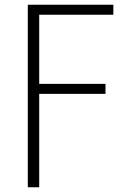

<svg xmlns="http://www.w3.org/2000/svg" viewBox="-20 -788 544 808"><path d="M457 -726H130L145 -740V-422L130 -435H424V-393H130L145 -405V0H97V-768H457Z"/></svg>

Font: Yaldevi ExtraLight ExtraLight
Style: Regular
Weight: 250
Version: Version 1.100